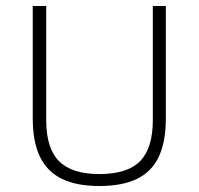

<svg xmlns="http://www.w3.org/2000/svg" viewBox="-20 -615 664 642"><path d="M312.5 7Q236.5 7 187 -17Q137.5 -41 113.5 -91Q89.5 -141 89.5 -219V-595H134.5V-213.5Q134.5 -119.5 177.2 -76.2Q220 -33 312.5 -33Q406 -33 448.5 -76.2Q491 -119.5 491 -213.5V-595H534.5V-219Q534.5 -141 511 -91Q487.5 -41 438.2 -17Q389 7 312.5 7Z"/></svg>

Font: Encode Sans SC ExtraLight
Style: Regular
Weight: 250
Designer: Multiple Designers
Foundry: Impallari Type
Version: Version 3.002